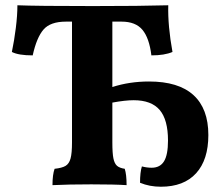

<svg xmlns="http://www.w3.org/2000/svg" viewBox="-20 -699 851 728"><path d="M770 -187Q770 -93 723.5 -42Q677 9 590 9Q547 9 511 -6Q511 -46 518 -68Q537 -63 555 -63Q587 -63 602 -87.5Q617 -112 617 -166Q617 -245 585.5 -282Q554 -319 487 -319Q455 -319 406 -310V-159Q406 -118 410 -98.5Q414 -79 423.5 -70.5Q433 -62 453 -59Q460 -37 460 3Q415 0 326 0Q239 0 179 3Q179 -37 187 -59Q215 -62 228.5 -70Q242 -78 247.5 -98Q253 -118 253 -159V-617H230Q171 -617 145 -587Q119 -557 104 -489Q50 -489 25 -502Q34 -545 40 -593Q46 -641 46 -679Q118 -676 333 -676Q512 -676 618 -679Q616 -601 634 -502Q604 -489 554 -489Q546 -555 520 -586Q494 -617 441 -617H406V-369Q471 -390 545 -390Q657 -390 713.5 -338.5Q770 -287 770 -187Z"/></svg>

Font: Vollkorn SC
Style: Bold
Weight: 700
Designer: Friedrich Althausen
Foundry: Friedrich Althausen
Version: Version 4.015